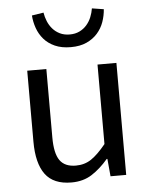

<svg xmlns="http://www.w3.org/2000/svg" viewBox="-53 -774 650 830"><g transform="rotate(-5 272.0 -359.0)"><path d="M224 12Q146 12 110.5 -36Q75 -84 75 -178V-486H158V-189Q158 -120 179.5 -89.5Q201 -59 249 -59Q287 -59 316 -78.5Q345 -98 380 -141V-486H462V0H394L387 -76H384Q350 -36 312.5 -12Q275 12 224 12ZM272 -571Q232 -571 203 -584Q174 -597 155.5 -618.5Q137 -640 127.5 -667Q118 -694 116 -722L167 -730Q170 -711 177.5 -692.5Q185 -674 198 -659Q211 -644 229.5 -635Q248 -626 272 -626Q296 -626 314.5 -635Q333 -644 346 -659Q359 -674 366.5 -692.5Q374 -711 377 -730L428 -722Q426 -694 416.5 -667Q407 -640 388 -618.5Q369 -597 340.5 -584Q312 -571 272 -571Z"/></g></svg>

Font: SourceSansPro
Style: Book
Weight: 400
Designer: Paul D. Hunt
Foundry: Adobe Systems Incorporated
Version: Version 2.021;PS 2.000;hotconv 1.0.86;makeotf.lib2.5.63406